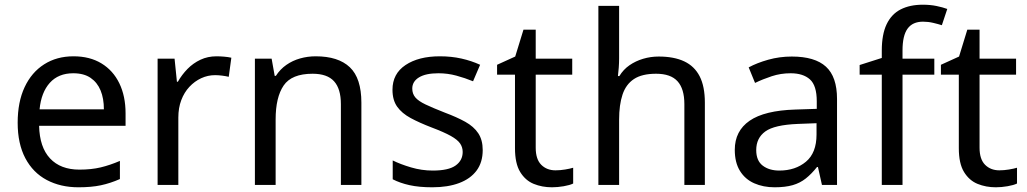

<svg xmlns="http://www.w3.org/2000/svg" viewBox="-20 -785 4359 815"><path d="M292 -546Q361 -546 410.5 -516Q460 -486 486.5 -431.5Q513 -377 513 -304V-251H146Q148 -160 192.5 -112.5Q237 -65 317 -65Q368 -65 407.5 -74.5Q447 -84 489 -102V-25Q448 -7 408 1.5Q368 10 313 10Q237 10 178.5 -21Q120 -52 87.5 -113.5Q55 -175 55 -264Q55 -352 84.5 -415Q114 -478 167.5 -512Q221 -546 292 -546ZM291 -474Q228 -474 191.5 -433.5Q155 -393 148 -321H421Q421 -367 407 -401Q393 -435 364.5 -454.5Q336 -474 291 -474Z M899 -546Q914 -546 931.5 -544.5Q949 -543 962 -540L951 -459Q938 -462 922.5 -464Q907 -466 893 -466Q862 -466 834 -453Q806 -440 784 -416.5Q762 -393 749.5 -360Q737 -327 737 -286V0H649V-536H721L731 -438H735Q752 -468 776 -492.5Q800 -517 831 -531.5Q862 -546 899 -546Z M1320 -546Q1416 -546 1465 -499.5Q1514 -453 1514 -349V0H1427V-343Q1427 -408 1398 -440Q1369 -472 1307 -472Q1218 -472 1184 -422Q1150 -372 1150 -278V0H1062V-536H1133L1146 -463H1151Q1169 -491 1195.5 -509.5Q1222 -528 1254 -537Q1286 -546 1320 -546Z M2029 -148Q2029 -96 2003 -61Q1977 -26 1929 -8Q1881 10 1815 10Q1759 10 1718.5 1Q1678 -8 1647 -24V-104Q1679 -88 1724.5 -74.5Q1770 -61 1817 -61Q1884 -61 1914 -82.5Q1944 -104 1944 -140Q1944 -160 1933 -176Q1922 -192 1893.5 -208Q1865 -224 1812 -244Q1760 -264 1723 -284Q1686 -304 1666 -332Q1646 -360 1646 -404Q1646 -472 1701.5 -509Q1757 -546 1847 -546Q1896 -546 1938.5 -536.5Q1981 -527 2018 -510L1988 -440Q1954 -454 1917 -464Q1880 -474 1841 -474Q1787 -474 1758.5 -456.5Q1730 -439 1730 -409Q1730 -387 1743 -371.5Q1756 -356 1786.5 -341.5Q1817 -327 1868 -307Q1919 -288 1955 -268Q1991 -248 2010 -219.5Q2029 -191 2029 -148Z M2338 -62Q2358 -62 2379 -65.5Q2400 -69 2413 -73V-6Q2399 1 2373 5.5Q2347 10 2323 10Q2281 10 2245.5 -4.5Q2210 -19 2188 -55Q2166 -91 2166 -156V-468H2090V-510L2167 -545L2202 -659H2254V-536H2409V-468H2254V-158Q2254 -109 2277.5 -85.5Q2301 -62 2338 -62Z M2608 -537Q2608 -518 2606.5 -498Q2605 -478 2603 -462H2609Q2626 -490 2652 -508Q2678 -526 2710 -535.5Q2742 -545 2776 -545Q2841 -545 2884.5 -524.5Q2928 -504 2950 -461Q2972 -418 2972 -349V0H2885V-343Q2885 -408 2856 -440Q2827 -472 2765 -472Q2705 -472 2671 -449.5Q2637 -427 2622.5 -383.5Q2608 -340 2608 -277V0H2520V-760H2608Z M3341 -545Q3439 -545 3486 -502Q3533 -459 3533 -365V0H3469L3452 -76H3448Q3425 -47 3400.5 -27.5Q3376 -8 3344.5 1Q3313 10 3268 10Q3220 10 3181.5 -7Q3143 -24 3121 -59.5Q3099 -95 3099 -149Q3099 -229 3162 -272.5Q3225 -316 3356 -320L3447 -323V-355Q3447 -422 3418 -448Q3389 -474 3336 -474Q3294 -474 3256 -461.5Q3218 -449 3185 -433L3158 -499Q3193 -518 3241 -531.5Q3289 -545 3341 -545ZM3367 -259Q3267 -255 3228.5 -227Q3190 -199 3190 -148Q3190 -103 3217.5 -82Q3245 -61 3288 -61Q3356 -61 3401 -98.5Q3446 -136 3446 -214V-262Z M3946 -468H3811V0H3723V-468H3629V-509L3723 -539V-570Q3723 -639 3743.5 -682Q3764 -725 3803 -745Q3842 -765 3897 -765Q3929 -765 3955.5 -759.5Q3982 -754 4001 -747L3978 -678Q3962 -683 3941 -688Q3920 -693 3898 -693Q3854 -693 3832.5 -663.5Q3811 -634 3811 -571V-536H3946Z M4222 -62Q4242 -62 4263 -65.5Q4284 -69 4297 -73V-6Q4283 1 4257 5.5Q4231 10 4207 10Q4165 10 4129.5 -4.5Q4094 -19 4072 -55Q4050 -91 4050 -156V-468H3974V-510L4051 -545L4086 -659H4138V-536H4293V-468H4138V-158Q4138 -109 4161.5 -85.5Q4185 -62 4222 -62Z"/></svg>

Font: uoriya15
Style: Book
Weight: 400
Designer: Jelle Bosma - Monotype Design Team
Foundry: Monotype Imaging Inc.
Version: Version 2.003